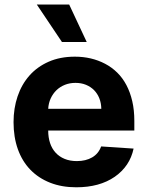

<svg xmlns="http://www.w3.org/2000/svg" viewBox="-20 -797 638 828"><path d="M302.9 -552.6Q375 -552.6 433.2 -522Q462.4 -506.7 485.6 -483.8Q508.9 -460.9 525.2 -430Q541.5 -399.1 550.4 -360.6Q559.3 -322.1 559.3 -275.6V-234H187.9V-233.7Q187.9 -204.5 195.8 -180.4Q203.8 -156.2 219.6 -138.8Q235.4 -121.4 258.5 -111.9Q281.6 -102.3 311.4 -102.3Q350.1 -102.3 377.5 -118.3Q404.8 -134.2 416.2 -165.5L556.1 -156.2Q540.1 -80.3 475.1 -34.8Q409.4 10.7 308.9 10.7Q246.1 10.7 196 -9.1Q146 -28.8 110.8 -65.2Q75.6 -101.6 57 -153.6Q38.4 -205.6 38.4 -270.2Q38.4 -329.9 55.8 -381.4Q73.2 -432.9 106.9 -471.1Q140.6 -509.2 190 -530.9Q239.3 -552.6 302.9 -552.6ZM416.9 -327.8Q416.5 -352.3 408.4 -372.9Q400.2 -393.5 385.7 -408.2Q371.1 -422.9 350.7 -431.3Q330.3 -439.6 305.4 -439.6Q280.9 -439.6 259.9 -431.3Q239 -422.9 223.5 -408Q208.1 -393.1 198.7 -372.7Q189.3 -352.3 187.9 -327.8ZM138.8 -777.3H278.4L354 -615.8H247.2Z"/></svg>

Font: Inter P
Style: Bold
Weight: 700
Designer: Rasmus Andersson
Foundry: rsms
Version: Version 3.018;git-588b23468